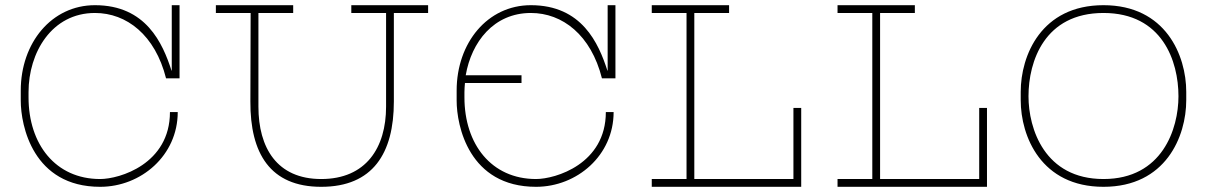

<svg xmlns="http://www.w3.org/2000/svg" viewBox="-20 -720 4652 740"><path d="M346 -670C468 -670 578 -585 620 -418H672V-700H642V-448H641C607 -553 543 -700 346 -700C179 -700 60 -555 60 -371V-332C60 -236 107 0 366 0C524 0 665 -121 665 -288H635C635 -88 441 -30 366 -30C194 -30 90 -164 90 -345V-365C90 -517 179 -670 346 -670Z M1630 -700H1334V-670H1468V-309C1468 -151 1391 -30 1218 -30C1047 -30 976 -151 976 -309V-670H1110V-700H812V-670H946L945 -329C944 -129 1021 0 1218 0C1417 0 1498 -129 1498 -329V-670H1630Z M2026 -670C2148 -670 2258 -585 2300 -418H2352V-700H2322V-448H2321C2287 -553 2223 -700 2026 -700C1859 -700 1740 -555 1740 -371V-332C1740 -236 1787 0 2046 0C2204 0 2345 -121 2345 -288H2315C2315 -88 2121 -30 2046 -30C1874 -30 1770 -164 1770 -345V-365C1770 -377 1771 -388 1772 -400H1990V-430H1775C1797 -558 1883 -670 2026 -670Z M3038 -304V-30H2656V-670H2790V-700H2492V-670H2626V-30H2492V0H3068V-304Z M3754 -304V-30H3372V-670H3506V-700H3208V-670H3342V-30H3208V0H3784V-304Z M4552 -366C4552 -506 4473 -700 4233 -700C3993 -700 3914 -506 3914 -366V-334C3914 -194 3993 0 4233 0C4473 0 4552 -194 4552 -334ZM4233 -30C4006 -30 3944 -224 3944 -349C3944 -484 4006 -670 4233 -670C4460 -670 4522 -484 4522 -349C4522 -224 4460 -30 4233 -30Z"/></svg>

Font: Space Cowgirl Thin
Style: Regular
Weight: 100
Designer: Valery Marier
Foundry: Valery Marier
Version: Version 1.000;hotconv 1.0.109;makeotfexe 2.5.65596